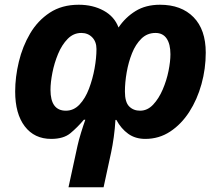

<svg xmlns="http://www.w3.org/2000/svg" viewBox="-20 -576 932 810"><path d="M655 -556Q745 -556 796.5 -503.5Q848 -451 848 -354Q848 -286 830 -221Q812 -156 778.5 -104Q745 -52 698 -21Q651 10 593 10Q551 10 521 -11.5Q491 -33 471 -70H467Q465 -34 460 2Q455 38 449 66L417 214H269L307 39Q312 16 322 -16.5Q332 -49 340 -71H334Q306 -38 277 -14Q248 10 196 10Q125 10 84.5 -43Q44 -96 44 -190Q44 -251 59.5 -315.5Q75 -380 107 -434.5Q139 -489 190 -522.5Q241 -556 312 -556Q372 -556 417.5 -531Q463 -506 480 -460Q509 -503 552 -529.5Q595 -556 655 -556ZM636 -437Q601 -437 576.5 -413Q552 -389 537 -351.5Q522 -314 514.5 -271Q507 -228 507 -190Q507 -145 525 -127Q543 -109 571 -109Q602 -109 626 -134.5Q650 -160 666.5 -198.5Q683 -237 691 -277Q699 -317 699 -347Q699 -390 683 -413.5Q667 -437 636 -437ZM323 -437Q290 -437 265.5 -412Q241 -387 225 -348.5Q209 -310 201 -269Q193 -228 193 -197Q193 -109 258 -109Q291 -109 315.5 -135Q340 -161 355.5 -202Q371 -243 379 -287.5Q387 -332 387 -369Q387 -400 369 -418.5Q351 -437 323 -437Z"/></svg>

Font: Noto IKEA Latin
Style: Bold Italic
Weight: 700
Italic angle: -12°
Designer: Monotype Design Team
Foundry: Monotype Imaging Inc.
Version: Version 1.0